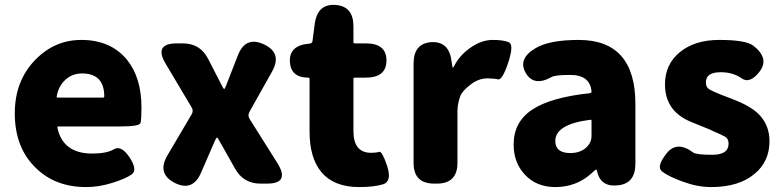

<svg xmlns="http://www.w3.org/2000/svg" viewBox="-20 -745 3173 779"><path d="M330 14Q203 14 124 -65Q40 -147 40 -285Q40 -418 124 -503Q202 -583 310 -583Q428 -583 494 -504Q554 -431 554 -309Q554 -260 550 -246Q546 -232 469 -232H217Q212 -232 213 -227Q235 -122 354 -122Q413 -122 442.5 -139.5Q472 -157 506 -106Q539 -55 514.5 -37.5Q490 -20 435.5 -3Q381 14 330 14ZM210 -354Q209 -349 214 -349H398Q403 -349 403 -354Q403 -447 313 -447Q274 -447 246 -422Q218 -397 210 -354Z M689 -3Q616 -40 659 -114L758 -282Q766 -296 757 -310L653 -485Q602 -569 698 -569H722Q793 -569 825 -505L880 -398Q887 -384 889.5 -384Q892 -384 897 -397L945 -520Q976 -600 1051 -565Q1126 -530 1084 -455L992 -291Q984 -276 993 -262L1105 -84Q1158 0 1063 0H1037Q967 0 933 -62L871 -172Q863 -187 860.5 -187Q858 -187 852 -174L796 -45Q762 34 689 -3Z M1437 14Q1334 14 1283 -48Q1236 -105 1236 -211V-425Q1236 -430 1231 -430Q1159 -430 1156 -496Q1154 -562 1236 -568Q1247 -569 1248 -579L1257 -648Q1268 -730 1341 -725Q1414 -720 1414 -638V-574Q1414 -569 1419 -569H1464Q1548 -569 1548 -500Q1548 -430 1464 -430H1419Q1414 -430 1414 -425V-213Q1414 -125 1486 -125Q1507 -125 1518.5 -129Q1530 -133 1551 -71Q1571 -8 1533.5 3Q1496 14 1437 14Z M1742 0Q1658 0 1658 -84V-487Q1658 -569 1730 -574Q1802 -578 1812 -497L1815 -478Q1816 -470 1817.5 -470Q1819 -470 1827 -485Q1849 -525 1894 -555Q1936 -583 1979.5 -583Q2023 -583 2044.5 -573.5Q2066 -564 2042 -491Q2018 -419 2000.5 -423Q1983 -427 1958 -427Q1923 -427 1892 -404Q1856 -377 1848 -356Q1836 -325 1836 -292V-84Q1836 0 1752 0Z M2233 14Q2156 14 2109 -37Q2064 -85 2064 -159Q2064 -250 2139 -300Q2214 -350 2374 -367Q2380 -368 2380 -374Q2374 -441 2294 -441Q2234 -441 2219 -433Q2146 -392 2113 -449Q2080 -506 2152 -549Q2208 -583 2328 -583Q2558 -583 2558 -323V-81Q2558 0 2487 7Q2416 15 2402 -52Q2401 -57 2398.5 -57Q2396 -57 2378 -40Q2317 14 2233 14ZM2294 -124Q2338 -124 2363 -151Q2380 -169 2380 -193V-255Q2380 -260 2375 -259Q2233 -241 2233 -173Q2233 -124 2294 -124Z M2865 14Q2810 14 2750 -8Q2690 -30 2666 -49.5Q2642 -69 2684 -122Q2726 -176 2793 -126Q2805 -117 2870.5 -117Q2936 -117 2936 -162Q2936 -182 2922.5 -190Q2909 -198 2873 -213L2861 -219Q2823 -235 2785 -250Q2678 -293 2678 -403Q2678 -484 2738.5 -533.5Q2799 -583 2898 -583Q3006 -583 3036 -560Q3102 -509 3063 -456Q3023 -403 2988.5 -427.5Q2954 -452 2904 -452Q2844 -452 2844 -411Q2844 -391 2857 -383Q2870 -375 2905 -361L2952 -343Q3020 -317 3054 -286Q3102 -241 3102 -172Q3102 -90 3042 -40Q2978 14 2865 14Z"/></svg>

Font: Resource Han Rounded KR Heavy
Style: Regular
Weight: 900
Designer: Cyano Hao (round all glyphs); Ryoko NISHIZUKA 西塚涼子 (kana, bopomofo & ideographs); Paul D. Hunt (Latin, Greek & Cyrillic)
Foundry: Cyano Hao
Version: 0.990